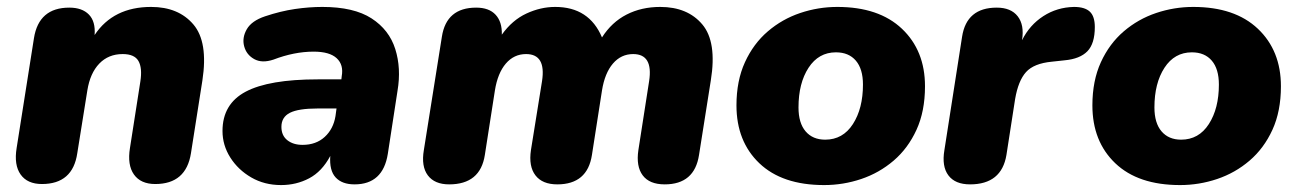

<svg xmlns="http://www.w3.org/2000/svg" viewBox="-20 -523 3745 554"><path d="M101 8Q59 8 39.5 -19.5Q20 -47 28 -96L78 -413Q92 -501 180 -501Q217 -501 236.5 -481Q256 -461 253 -422Q307 -503 416 -503Q495 -503 538 -452.5Q581 -402 564 -291L531 -81Q517 8 428 8Q386 8 366.5 -19.5Q347 -47 355 -96L385 -288Q391 -327 379.5 -347Q368 -367 334 -367Q293 -367 266.5 -339.5Q240 -312 232 -262L203 -81Q190 8 101 8Z M791 11Q743 11 705 -11Q667 -33 644.5 -68.5Q622 -104 622 -145Q622 -223 689 -258.5Q756 -294 897 -294H965L966 -303Q972 -336 951.5 -355Q931 -374 885 -374Q829 -374 769 -351Q736 -340 713.5 -352.5Q691 -365 684.5 -389.5Q678 -414 692 -438.5Q706 -463 745 -476Q790 -491 831 -497Q872 -503 910 -503Q1001 -503 1052 -470Q1103 -437 1120.5 -381.5Q1138 -326 1127 -261L1099 -79Q1085 9 1003 9Q967 9 948.5 -11Q930 -31 933 -73Q909 -28 872 -8.5Q835 11 791 11ZM853 -105Q892 -105 917 -128Q942 -151 948 -188L951 -210H897Q841 -210 816.5 -197.5Q792 -185 792 -157Q792 -132 809 -118.5Q826 -105 853 -105Z M1276 9Q1234 9 1214.5 -17Q1195 -43 1203 -90L1255 -417Q1268 -501 1354 -501Q1391 -501 1410 -480.5Q1429 -460 1428 -423Q1458 -465 1499 -484Q1540 -503 1582 -503Q1680 -503 1717 -415Q1745 -459 1788 -481Q1831 -503 1885 -503Q1964 -503 2006.5 -452.5Q2049 -402 2031 -291L1997 -76Q1984 9 1898 9Q1854 9 1834.5 -17Q1815 -43 1822 -90L1853 -289Q1865 -367 1807 -367Q1772 -367 1748.5 -339.5Q1725 -312 1717 -262L1688 -76Q1675 9 1588 9Q1545 9 1525 -17Q1505 -43 1512 -90L1544 -289Q1556 -367 1498 -367Q1463 -367 1439.5 -339.5Q1416 -312 1408 -262L1379 -76Q1366 9 1276 9Z M2358 11Q2237 11 2171 -52Q2105 -115 2105 -219Q2105 -290 2129.5 -343.5Q2154 -397 2195.5 -432.5Q2237 -468 2289 -485.5Q2341 -503 2396 -503Q2516 -503 2582.5 -440Q2649 -377 2649 -274Q2649 -202 2624.5 -148.5Q2600 -95 2558.5 -59.5Q2517 -24 2465 -6.5Q2413 11 2358 11ZM2361 -120Q2412 -120 2441 -165Q2470 -210 2470 -279Q2470 -324 2449.5 -348Q2429 -372 2392 -372Q2342 -372 2313 -327.5Q2284 -283 2284 -213Q2284 -168 2304.5 -144Q2325 -120 2361 -120Z M2779 9Q2736 9 2716.5 -17Q2697 -43 2705 -90L2756 -417Q2769 -501 2856 -501Q2897 -501 2916.5 -476Q2936 -451 2929 -407Q2951 -451 2990.5 -476.5Q3030 -502 3079 -503Q3110 -503 3124.5 -489.5Q3139 -476 3139 -445Q3139 -397 3117.5 -375Q3096 -353 3052 -349L3015 -345Q2963 -340 2940.5 -315Q2918 -290 2909 -237L2884 -76Q2870 9 2779 9Z M3385 11Q3264 11 3198 -52Q3132 -115 3132 -219Q3132 -290 3156.5 -343.5Q3181 -397 3222.5 -432.5Q3264 -468 3316 -485.5Q3368 -503 3423 -503Q3543 -503 3609.5 -440Q3676 -377 3676 -274Q3676 -202 3651.5 -148.5Q3627 -95 3585.5 -59.5Q3544 -24 3492 -6.5Q3440 11 3385 11ZM3388 -120Q3439 -120 3468 -165Q3497 -210 3497 -279Q3497 -324 3476.5 -348Q3456 -372 3419 -372Q3369 -372 3340 -327.5Q3311 -283 3311 -213Q3311 -168 3331.5 -144Q3352 -120 3388 -120Z"/></svg>

Font: Nunito Black
Style: Italic
Weight: 900
Italic angle: -9°
Designer: Vernon Adams
Foundry: Vernon Adams
Version: Version 3.601; ttfautohint (v1.8.2.53-6de2)